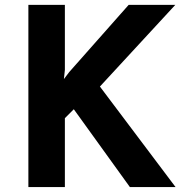

<svg xmlns="http://www.w3.org/2000/svg" viewBox="-20 -756 743 776"><path d="M242.2 -473.6 238.3 -436.5 259.8 -464.8 500 -736.3H688.5L383.8 -406.2L689.5 0H504.9L278.3 -314.5L242.2 -278.3V0H94.7V-736.3H242.2Z"/></svg>

Font: Josefin Sans CFJ
Style: Bold
Weight: 700
Designer: Santiago Orozco
Foundry: Typemade
Version: Version 2.001